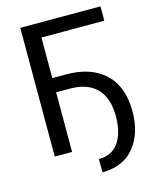

<svg xmlns="http://www.w3.org/2000/svg" viewBox="-126 -794 817 1024"><g transform="rotate(-15 282.5 -282.0)"><path d="M529.3 -710.9V-631.8H182.1V0H86.4V-710.9ZM141.6 -329.1V-407.7H260.3Q395 -407.7 472.2 -335.7Q549.3 -263.7 549.3 -126Q549.3 -81.1 540.5 -41.3Q531.7 -1.5 512.9 33.2Q494.1 67.9 466.8 93Q439.5 118.2 399.4 132.6Q359.4 147 311 147L310.1 73.7Q350.1 73.7 379.6 57.4Q409.2 41 425.5 12.5Q441.9 -16.1 449.5 -49.8Q457 -83.5 457 -123.5Q457 -225.6 406 -277.3Q355 -329.1 260.3 -329.1Z"/></g></svg>

Font: Bert Sans Medium
Style: Regular
Weight: 500
Designer: Christian Robertson, Adam Twardoch, & Cristiano Sobral
Foundry: Google
Version: Version 12.135;January 10, 2020;FontCreator 12.0.0.2547 64-b